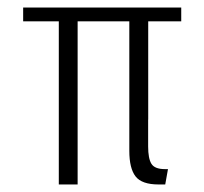

<svg xmlns="http://www.w3.org/2000/svg" viewBox="-20 -490 542 510"><path d="M136.2 0V-433.4H41.5V-470H461.4V-433.4H373.7V-172.5H323.5V-433.4H186.2V0ZM401.4 0Q356.7 0 340.1 -21.4Q323.5 -42.8 323.5 -89.3V-470H373.5V-101.1Q373.5 -69 382.2 -54.9Q391 -40.8 417.8 -40.8H426.2L418.9 0Z"/></svg>

Font: Smooch Sans Thin
Style: Regular
Weight: 100
Designer: Robert E. Leuschke
Foundry: Robert E. Leuschke
Version: Version 1.010